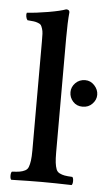

<svg xmlns="http://www.w3.org/2000/svg" viewBox="-52 -733 440 770"><g transform="rotate(5 168.5 -348.0)"><path d="M97.2 -123V-561Q97.2 -581.1 96.7 -592.3Q96.2 -603.5 93 -613Q89.8 -622.6 86.9 -626.7Q84 -630.9 75 -634.3Q65.9 -637.7 57.9 -638.7Q49.8 -639.6 32.2 -641.1Q27.8 -646 26.1 -655.3Q24.4 -664.6 26.9 -670.9Q64.9 -673.3 113.3 -681.6Q161.6 -689.9 183.1 -698.2Q196.8 -698.2 196.8 -687Q192.9 -647.9 192.9 -583V-123Q192.9 -97.2 194.8 -81.8Q196.8 -66.4 200.7 -55.9Q204.6 -45.4 214.4 -40.5Q224.1 -35.6 234.9 -33.7Q245.6 -31.7 266.1 -30.8Q270.5 -26.4 270.5 -14.4Q270.5 -2.4 266.1 2Q193.8 0 145 0Q99.1 0 22.9 2Q18.6 -2.4 18.6 -14.4Q18.6 -26.4 22.9 -30.8Q43.5 -31.7 54.4 -33.7Q65.4 -35.6 75.2 -40.5Q85 -45.4 88.9 -55.7Q92.8 -65.9 95 -81.5Q97.2 -97.2 97.2 -123ZM229 -369.1Q229 -389.6 244.6 -405.8Q260.3 -421.9 284.2 -421.9Q305.7 -421.9 321.3 -405Q336.9 -388.2 336.9 -367.2Q336.9 -347.2 321.5 -331.1Q306.2 -314.9 282.2 -314.9Q258.3 -314.9 243.7 -331.1Q229 -347.2 229 -369.1Z"/></g></svg>

Font: Common Serif Medium
Style: Regular
Weight: 500
Designer: Philipp H. Poll, Khaled Hosny
Foundry: Stefan Peev, Context Ltd.
Version: Version 1.026